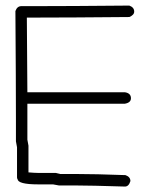

<svg xmlns="http://www.w3.org/2000/svg" viewBox="-20 -688 540 688"><path d="M443.4 -668Q460.9 -661.6 460.9 -646.5Q460.9 -634.3 443.4 -627Q224.6 -625 109.4 -625H76.2Q78.1 -398.9 78.1 -357.4H427.7Q449.2 -354 449.2 -335.9Q449.2 -320.3 427.7 -316.4H78.1V-187.5Q82 -168.5 82 -166V-70.3Q105 -68.4 115.2 -68.4H179.7Q193.4 -64.5 195.3 -64.5H253.9Q320.3 -64.5 429.7 -60.5Q447.3 -54.2 447.3 -39.1Q441.4 -19.5 427.7 -19.5Q303.2 -23.4 252 -23.4H191.4Q189 -23.4 169.9 -27.3H117.2Q43 -27.3 43 -46.9Q41 -46.9 41 -52.7V-160.2Q41 -162.6 37.1 -181.6V-255.9Q37.1 -393.1 35.2 -648.4Q41.5 -666 56.6 -666H109.4Q224.6 -666 443.4 -668Z"/></svg>

Font: CEF Fonts CJK Mono
Style: Regular
Weight: 400
Designer: PartyBoss (派对大魔王)
Version: Release 2.25